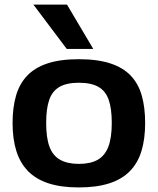

<svg xmlns="http://www.w3.org/2000/svg" viewBox="-20 -810 691 840"><path d="M35 -272Q35 -339 50 -391Q65 -443 98.5 -478.5Q132 -514 187.5 -532.5Q243 -551 325 -551Q407 -551 463 -532.5Q519 -514 552.5 -478.5Q586 -443 600.5 -391Q615 -339 615 -272Q615 -202 599 -149.5Q583 -97 548.5 -61.5Q514 -26 458.5 -8Q403 10 325 10Q247 10 192 -8Q137 -26 102.5 -61.5Q68 -97 51.5 -149.5Q35 -202 35 -272ZM182 -272Q182 -207 196.5 -168Q211 -129 243 -111Q275 -93 325 -93Q376 -93 407.5 -111Q439 -129 454 -168Q469 -207 469 -272Q469 -335 455.5 -373.5Q442 -412 410.5 -430Q379 -448 325 -448Q272 -448 240.5 -430Q209 -412 195.5 -373.5Q182 -335 182 -272ZM272 -596 126 -790H273L388 -596Z"/></svg>

Font: Georama SemiExpanded SemiBold
Style: Regular
Weight: 600
Width: 6
Designer: Jean-Baptiste Levee
Foundry: Production Type
Version: Version 1.001